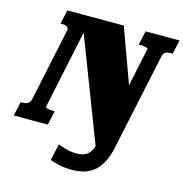

<svg xmlns="http://www.w3.org/2000/svg" viewBox="-172 -831 1129 1182"><g transform="rotate(15 393.0 -239.5)"><path d="M614 24Q600 95 571.5 141Q543 187 499 209Q455 231 394 231Q348 231 313 223.5Q278 216 251 206L274 100Q289 106 321.5 116Q354 126 395 126Q425 126 446.5 116Q468 106 482 83.5Q496 61 503 24L527 -89L519 113L219 -668L256 -662L138 -102Q138 -99 144.5 -96Q151 -93 162.5 -91.5Q174 -90 185 -90H197L177 0H-40L-20 -90H-10Q4 -90 15 -93.5Q26 -97 34 -105.5Q42 -114 44 -128L141 -585Q144 -600 139.5 -607.5Q135 -615 125.5 -618Q116 -621 102 -621H92L111 -710H471L630 -273L557 -173L649 -608Q650 -612 642.5 -614.5Q635 -617 624.5 -619Q614 -621 603 -621H590L610 -710H826L807 -621H797Q777 -621 763 -615Q749 -609 744 -587Z"/></g></svg>

Font: Roboto Serif Black
Style: Italic
Weight: 900
Italic angle: -10°
Version: Version 1.008